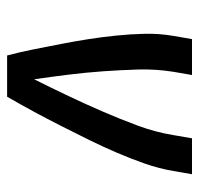

<svg xmlns="http://www.w3.org/2000/svg" viewBox="-30 -530 560 540"><g transform="rotate(90 250.0 -260.0)"><path d="M252 0H136Q126 -38 118.5 -76Q111 -114 103.5 -152.5Q96 -191 90 -229.5Q84 -268 80 -307.5Q76 -347 75 -387Q74 -427 81 -468L90 -520H191L182 -468Q174 -418 175.5 -368.5Q177 -319 180.5 -270Q184 -221 190 -172.5Q196 -124 203 -76Q227 -124 250 -172.5Q273 -221 294 -269.5Q315 -318 333.5 -368Q352 -418 360 -468L369 -520H470L461 -468Q454 -427 440 -387Q426 -347 409 -307.5Q392 -268 373 -229.5Q354 -191 334.5 -152.5Q315 -114 294.5 -76Q274 -38 252 0Z"/></g></svg>

Font: Iosevka Term Curly Semibold
Style: Italic
Weight: 600
Italic angle: -9°
Designer: Belleve Invis
Foundry: Belleve Invis
Version: Version 32.3.0